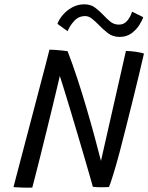

<svg xmlns="http://www.w3.org/2000/svg" viewBox="-20 -866 686 889"><path d="M129.5 2.5Q110 3.5 83.2 2.5Q56.5 1.5 42.5 0.5Q45 -9.5 54.5 -46Q64 -82.5 78 -135.5Q92 -188.5 108 -249.5Q124 -310.5 139.8 -370.5Q155.5 -430.5 168.5 -480Q181.5 -529 192.5 -571.2Q203.5 -613.5 209 -636Q218 -636 234.5 -635Q251 -634 267.2 -632.2Q283.5 -630.5 293 -629Q316 -569.5 338.5 -501Q361 -432.5 381.2 -363.2Q401.5 -294 418.5 -231.2Q435.5 -168.5 447.5 -121L563 -630Q583.5 -630 609 -626.2Q634.5 -622.5 646.5 -618Q638 -580 624.2 -522.5Q610.5 -465 594.2 -399.8Q578 -334.5 562.2 -271.8Q546.5 -209 533.5 -160Q518.5 -103.5 504.2 -57.5Q490 -11.5 484.5 0Q474.5 0.5 465.8 0.8Q457 1 448.5 1Q437.5 1 427.5 0.5Q417.5 0 410 -1Q406 -16.5 395.2 -53.2Q384.5 -90 370 -140Q355.5 -190 339 -245.2Q322.5 -300.5 306.8 -353.2Q291 -406 277.8 -448.2Q264.5 -490.5 257 -514.5Q253.5 -499 244.2 -460Q235 -421 222.2 -368.2Q209.5 -315.5 195.2 -258Q181 -200.5 167.8 -147.2Q154.5 -94 144.2 -54Q134 -14 129.5 2.5ZM246 -755.5Q253 -776 270.8 -796.8Q288.5 -817.5 314.2 -831.8Q340 -846 370.5 -846Q400 -846 420.5 -830.5Q441 -815 458.5 -796.5Q474.5 -779 491.2 -765.5Q508 -752 531 -752Q554 -752 569 -769.8Q584 -787.5 591.5 -812L643 -786.5Q639 -772.5 625.5 -750.8Q612 -729 589 -712Q566 -695 534 -695Q502 -695 479 -713Q456 -731 437 -751Q421.5 -767 406.2 -779.2Q391 -791.5 374.5 -791.5Q344 -791.5 323.5 -769Q303 -746.5 293 -721.5Z"/></svg>

Font: Grandstander Light
Style: Italic
Weight: 300
Italic angle: -15°
Designer: Tyler Finck
Foundry: Etcetera Type Co
Version: Version 1.200; ttfautohint (v1.8.3)